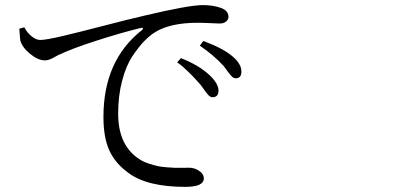

<svg xmlns="http://www.w3.org/2000/svg" viewBox="-20 -727 1540 753"><path d="M775.4 -707Q815.4 -707 845.7 -696.3Q876 -685.5 876 -661.1Q876 -650.4 866.7 -642.6Q857.4 -634.8 841.8 -634.8Q835 -634.8 805.7 -636.2Q776.4 -637.7 755.9 -637.7Q647.5 -637.7 587.9 -600.6Q567.4 -587.9 545.9 -565.9Q524.4 -543.9 499.5 -506.8Q474.6 -469.7 459 -410.6Q443.4 -351.6 443.4 -281.2Q443.4 -155.3 528.3 -101.6Q543.9 -91.8 563.5 -85.4Q583 -79.1 598.1 -75.7Q613.3 -72.3 635.3 -70.8Q657.2 -69.3 667.5 -68.8Q677.7 -68.4 698.7 -68.8Q719.7 -69.3 721.7 -69.3Q742.2 -69.3 760.7 -57.1Q779.3 -44.9 779.3 -27.3Q779.3 5.9 707 5.9Q555.7 5.9 482.4 -49.8Q432.6 -85.9 409.2 -136.2Q385.7 -186.5 385.7 -268.6Q385.7 -490.2 536.1 -608.4Q542 -613.3 540.5 -616.2Q539.1 -619.1 531.2 -617.2Q448.2 -596.7 355 -566.4Q261.7 -536.1 216.8 -514.6Q210.9 -512.7 198.2 -505.4Q185.5 -498 175.8 -494.1Q166 -490.2 156.2 -490.2Q128.9 -490.2 97.7 -516.1Q66.4 -542 59.6 -568.4Q58.6 -573.2 55.7 -614.3L75.2 -620.1Q85.9 -599.6 103.5 -585Q121.1 -570.3 137.7 -570.3Q160.2 -570.3 222.7 -585Q285.2 -599.6 386.7 -626Q488.3 -652.3 547.9 -666Q720.7 -707 775.4 -707ZM763.7 -547.9 777.3 -566.4Q853.5 -538.1 889.6 -507.8Q926.8 -477.5 926.8 -446.3Q926.8 -419.9 904.3 -419.9Q897.5 -419.9 891.1 -425.3Q884.8 -430.7 874 -445.3Q863.3 -460 857.4 -467.8Q819.3 -509.8 763.7 -547.9ZM674.8 -482.4 689.5 -499Q759.8 -471.7 802.7 -431.6Q836.9 -398.4 836.9 -372.1Q836.9 -345.7 813.5 -345.7Q809.6 -345.7 805.2 -347.7Q800.8 -349.6 795.9 -355.5Q791 -361.3 787.6 -365.7Q784.2 -370.1 777.3 -379.9Q770.5 -389.6 766.6 -394.5Q763.7 -397.5 752.9 -409.7Q742.2 -421.9 736.3 -427.7Q730.5 -433.6 719.7 -444.3Q709 -455.1 698.2 -464.4Q687.5 -473.6 674.8 -482.4Z"/></svg>

Font: Bpmf Zihi Serif Regular
Style: Regular
Weight: 400
Foundry: But Ko
Version: Version 1.320